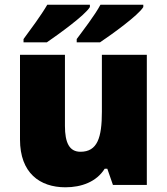

<svg xmlns="http://www.w3.org/2000/svg" viewBox="-20 -786 710 816"><path d="M589 -756V-766H407C383 -721 334 -658 306 -620V-606H405C457 -641 568 -721 589 -756ZM362 -756V-766H181C155 -721 108 -658 80 -620V-606H179C230 -641 341 -721 362 -756ZM604 -553H413V-311C413 -201 394 -141 322 -141C275 -141 256 -179 256 -251V-553H65V-193C65 -51 149 10 258 10C326 10 390 -13 425 -69H436L460 0H604Z"/></svg>

Font: Noto Sans Gujarati Black
Style: Regular
Weight: 900
Designer: Jelle Bosma - Monotype Design Team, Universal Thirst
Foundry: Monotype Imaging Inc.
Version: Version 2.106